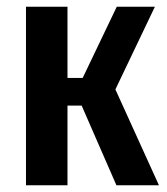

<svg xmlns="http://www.w3.org/2000/svg" viewBox="-20 -549 494 569"><path d="M322 -284 451 0H325L222 -236H180V0H57V-529H180V-318H225L326 -529H439Z"/></svg>

Font: Fira Sans Compressed Medium
Style: Regular
Weight: 500
Width: 1
Designer: bBox Type GmbH & Carrois Corporate GbR & Edenspiekermann AG
Foundry: bBox Type GmbH & Carrois Corporate GbR & Edenspiekermann AG
Version: Version 4.301